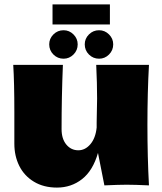

<svg xmlns="http://www.w3.org/2000/svg" viewBox="-20 -840 735 870"><path d="M648 -274Q648 -127 655 0Q591 -3 554 -3Q519 -3 453 0L424 -147Q401 -67 352 -28.5Q303 10 238 10Q178 10 134 -16.5Q90 -43 67.5 -88Q45 -133 45 -189V-333Q45 -466 40 -546H265Q259 -399 259 -255Q259 -211 280.5 -185Q302 -159 335 -159Q366 -159 389.5 -186.5Q413 -214 418 -262V-285Q420 -363 420 -393Q420 -462 416 -546H655Q648 -420 648 -274ZM203 -639Q203 -665 222 -684Q241 -703 268 -703Q294 -703 313 -684Q332 -665 332 -639Q332 -612 313 -593Q294 -574 268 -574Q241 -574 222 -593Q203 -612 203 -639ZM364 -639Q364 -665 383 -684Q402 -703 429 -703Q455 -703 474 -684Q493 -665 493 -639Q493 -612 474 -593Q455 -574 429 -574Q402 -574 383 -593Q364 -612 364 -639ZM218 -729V-820H478V-729Z"/></svg>

Font: Dela Gothic One
Style: Regular
Weight: 400
Designer: aratakana
Foundry: aratakana
Version: Version 1.004